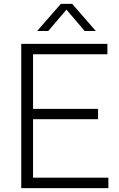

<svg xmlns="http://www.w3.org/2000/svg" viewBox="-20 -965 612 985"><path d="M149.5 -53.5H536V0H89V-740H531V-686.5H149.5V-406.5H483V-353.5H149.5ZM471.5 -806H414.5L321 -915.5L227.5 -806H170.5L292 -945H350.5Z"/></svg>

Font: Encode Sans Light
Style: Regular
Weight: 300
Designer: Multiple Designers
Foundry: Impallari Type
Version: Version 2.000